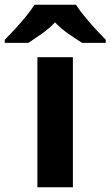

<svg xmlns="http://www.w3.org/2000/svg" viewBox="-79 -786 464 806"><path d="M227 0H78V-546H227ZM240 -766Q254 -744 276.5 -716.5Q299 -689 323 -663Q347 -637 365 -619V-606H266Q240 -622 209 -643.5Q178 -665 152 -692Q126 -665 96 -644Q66 -623 40 -606H-59V-619Q-40 -638 -16.5 -663.5Q7 -689 29.5 -716.5Q52 -744 66 -766Z"/></svg>

Font: Noto Sans Tangsa
Style: Regular
Weight: 400
Designer: David Williams
Foundry: Google LLC
Version: Version 1.504